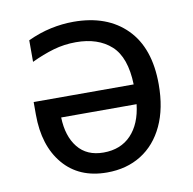

<svg xmlns="http://www.w3.org/2000/svg" viewBox="-67 -614 697 692"><g transform="rotate(-10 281.5 -268.0)"><path d="M245 -546Q368 -546 438.5 -475Q509 -404 509 -271Q509 -183 479.5 -120Q450 -57 396.5 -23.5Q343 10 271 10Q169 10 111.5 -58Q54 -126 54 -240V-286H420Q417 -386 369.5 -429Q322 -472 241 -472Q198 -472 158.5 -460.5Q119 -449 77 -429V-508Q120 -528 162 -537Q204 -546 245 -546ZM142 -214Q144 -145 177 -104Q210 -63 271 -63Q334 -63 372 -103Q410 -143 418 -214Z"/></g></svg>

Font: Noto Sans Mono SemiCondensed
Style: Regular
Weight: 400
Width: 4
Designer: Monotype Design Team
Foundry: Monotype Imaging Inc.
Version: Version 2.014